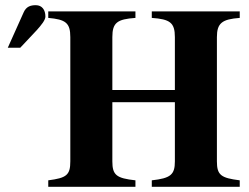

<svg xmlns="http://www.w3.org/2000/svg" viewBox="-20 -720 960 740"><path d="M10 -536H58L121 -603C140 -624 155 -643 155 -656C155 -682 142 -700 118 -700C98 -700 81 -695 71 -672ZM904 0V-25C832 -34 816 -45 816 -98V-577C816 -631 836 -646 904 -651V-676H565V-651C635 -646 654 -633 654 -577V-373H413V-577C413 -633 432 -646 502 -651V-676H166V-651C233 -645 251 -632 251 -577V-98C251 -45 236 -34 166 -25V0H502V-25C429 -33 413 -45 413 -98V-326H654V-98C654 -47 638 -33 565 -25V0Z"/></svg>

Font: XITS
Style: Bold
Weight: 700
Designer: MicroPress Inc., with final additions and corrections provided by Coen Hoffman, Elsevier (retired)
Version: Version 1.302